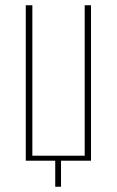

<svg xmlns="http://www.w3.org/2000/svg" viewBox="-20 -611 444 730"><path d="M190 99V0H78V-591H103V-19H302V-591H326V0H212V99Z"/></svg>

Font: Alumni Sans Thin
Style: Regular
Weight: 100
Designer: Robert E. Leuschke
Foundry: Robert E. Leuschke
Version: Version 1.018